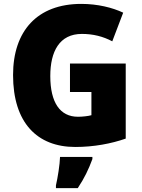

<svg xmlns="http://www.w3.org/2000/svg" viewBox="-20 -744 726 985"><path d="M339 -418V-272H449V-153C432 -148 401 -145 380 -145C288 -145 238 -218 238 -354C238 -480 285 -570 400 -570C458 -570 509 -557 556 -532L612 -679C557 -705 481 -724 397 -724C171 -724 47 -585 47 -359C47 -114 171 10 366 10C461 10 551 -7 625 -33V-418ZM454 72V61H288C287 100 276 168 267 207V221H379C413 170 434 126 454 72Z"/></svg>

Font: Noto Sans Georgian SemiCondensed Black
Style: Regular
Weight: 900
Width: 4
Designer: Monotype Design Team, Akaki Razmadze
Foundry: Google LLC
Version: Version 2.005